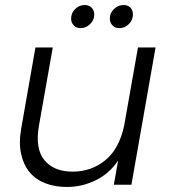

<svg xmlns="http://www.w3.org/2000/svg" viewBox="-20 -735 673 764"><path d="M503 0H433L450 -96Q415 -44 360.5 -17.5Q306 9 246 9Q199 9 161 -5.5Q123 -20 98.5 -49Q74 -78 64 -122.5Q54 -167 65 -227L121 -546H190L135 -235Q119 -144 156.5 -98Q194 -52 269 -52Q343 -52 398.5 -97Q454 -142 474 -235L529 -546H599ZM301 -623Q284 -623 273.5 -634Q263 -645 263 -661Q263 -683 279 -699Q295 -715 317 -715Q334 -715 344.5 -704.5Q355 -694 355 -677Q355 -655 338.5 -639Q322 -623 301 -623ZM455 -623Q438 -623 427.5 -634Q417 -645 417 -661Q417 -683 433.5 -699Q450 -715 472 -715Q489 -715 499 -704.5Q509 -694 509 -678Q509 -655 492.5 -639Q476 -623 455 -623Z"/></svg>

Font: SVN-Poppins Light
Style: Italic
Weight: 300
Italic angle: -10°
Designer: Ninad Kale (Devanagari), Jonny Pinhorn (Latin)
Foundry: Indian Type Foundry
Version: Version 3.002 2017; ttfautohint (v1.8.3)